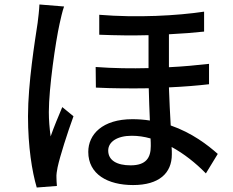

<svg xmlns="http://www.w3.org/2000/svg" viewBox="-20 -794 1040 857"><path d="M463 -122C463 -161 503 -188 568 -188C596 -188 624 -184 652 -176C653 -163 653 -151 653 -142C653 -91 633 -56 563 -56C502 -56 463 -78 463 -122ZM423 -728V-639C497 -636 572 -635 643 -637V-490C567 -488 487 -489 407 -495L408 -403C487 -399 567 -399 644 -400C645 -353 647 -302 649 -256C624 -260 598 -262 571 -262C437 -262 374 -194 374 -116C374 -16 461 32 574 32C690 32 747 -21 747 -105C747 -115 747 -126 746 -138C801 -108 853 -67 899 -20L952 -107C907 -147 837 -201 742 -234C739 -286 736 -344 734 -404C801 -407 862 -412 913 -418V-509C859 -503 798 -497 734 -494V-641C793 -644 846 -648 891 -653V-742C771 -724 593 -714 423 -728ZM266 -765 156 -774C155 -749 151 -716 148 -692C136 -612 105 -423 105 -275C105 -139 123 -28 144 43L234 36C233 24 232 9 232 -1C231 -13 234 -33 237 -47C248 -98 281 -201 308 -275L258 -316C242 -278 220 -226 206 -185C201 -222 198 -258 198 -294C198 -401 228 -607 246 -688C250 -706 259 -747 266 -765Z"/></svg>

Font: Source Han Sans JP Medium
Style: Regular
Weight: 500
Designer: Ryoko NISHIZUKA 西塚涼子 (kana, bopomofo & ideographs); Paul D. Hunt (Latin, Greek & Cyrillic); Sandoll Communications 산돌커뮤니
Foundry: Adobe
Version: Version 2.002;hotconv 1.0.116;makeotfexe 2.5.65601